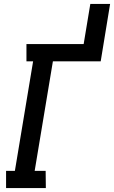

<svg xmlns="http://www.w3.org/2000/svg" viewBox="-20 -960 582 980"><path d="M11 0V-88H56L149 -647H115V-735H407L441 -940H542L494 -647H250L157 -88H213L214 0Z"/></svg>

Font: Iosevka Curly Slab Semibold
Style: Italic
Weight: 600
Italic angle: -9°
Monospace: yes
Designer: Belleve Invis
Foundry: Belleve Invis
Version: Version 22.1.2; ttfautohint (v1.8.4)